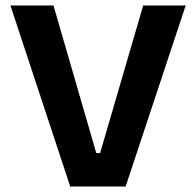

<svg xmlns="http://www.w3.org/2000/svg" viewBox="-20 -680 715 700"><path d="M236 0 18 -660H175L331 -122H345L502 -660H657L438 0Z"/></svg>

Font: Bricolage Grotesque 12pt Bricolage Grotesque 10pt Regular
Style: Bold
Weight: 700
Designer: Mathieu Triay
Foundry: Atelier Triay
Version: Version 1.001; ttfautohint (v1.8.4.7-5d5b);gftools[0.9.33.de